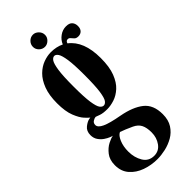

<svg xmlns="http://www.w3.org/2000/svg" viewBox="-288 -699 988 988"><g transform="rotate(-45 205.5 -205.0)"><path d="M200.5 249Q155 249 114.5 234.5Q74 220 48.2 190.5Q22.5 161 22.5 116Q22.5 77 41.8 52.2Q61 27.5 84.8 15.2Q108.5 3 123 1.5Q119 1 106.5 -4Q94 -9 79.2 -19Q64.5 -29 53.8 -44.8Q43 -60.5 43 -82.5Q43 -112 62.8 -127.5Q82.5 -143 98 -145.5Q104.5 -147 107 -146.5Q100 -151.5 83.2 -169.5Q66.5 -187.5 52 -224Q37.5 -260.5 37.5 -319.5Q37.5 -378.5 53 -419Q68.5 -459.5 93 -483.5Q117.5 -507.5 146 -518Q174.5 -528.5 200.5 -528.5Q241 -528.5 272.5 -513Q282.5 -537 303.8 -552.2Q325 -567.5 350 -567.5Q373.5 -567.5 384.2 -555.8Q395 -544 395 -525Q395 -506 385 -495.8Q375 -485.5 359 -485.5Q344.5 -485.5 337.2 -492.8Q330 -500 324.2 -507.2Q318.5 -514.5 309.5 -514.5Q297 -514.5 293.5 -500Q361.5 -448.5 361.5 -325.5Q361.5 -261 345.5 -220Q329.5 -179 304.5 -156.2Q279.5 -133.5 251.5 -124.5Q223.5 -115.5 199.5 -115.5Q170 -115.5 152.5 -121.5Q135 -127.5 130.5 -129.5Q129.5 -130 128 -130Q120.5 -130 109 -123Q97.5 -116 97.5 -101.5Q97.5 -83.5 127 -69.8Q156.5 -56 223.5 -44Q299 -30 341 3Q383 36 383 104.5Q383 146.5 365 174.5Q347 202.5 318.8 218.8Q290.5 235 259 242Q227.5 249 200.5 249ZM199.5 -141.5Q210.5 -141.5 219.8 -154Q229 -166.5 234.8 -205.5Q240.5 -244.5 240.5 -323.5Q240.5 -398 234.8 -436.5Q229 -475 219.8 -488.8Q210.5 -502.5 200 -502.5Q188.5 -502.5 179.2 -488.8Q170 -475 164.2 -436Q158.5 -397 158.5 -321.5Q158.5 -243.5 164.2 -205Q170 -166.5 179.2 -154Q188.5 -141.5 199.5 -141.5ZM200.5 225Q235 225 255.5 196.5Q276 168 276 130.5Q276 95.5 265.5 74.5Q255 53.5 228.5 41Q213 33.5 192.2 25Q171.5 16.5 162 13.5Q145 21 133 49.5Q121 78 121 115Q121 159 141 192Q161 225 200.5 225ZM199.5 -569Q181.5 -569 168.2 -582Q155 -595 155 -612.5Q155 -631 168.2 -644.2Q181.5 -657.5 199.5 -657.5Q216 -657.5 229.5 -644.2Q243 -631 243 -612.5Q243 -595 229.5 -582Q216 -569 199.5 -569Z"/></g></svg>

Font: Imbue 50pt
Style: Bold
Weight: 700
Designer: Tyler Finck
Foundry: Etcetera Type Company
Version: Version 1.102; ttfautohint (v1.8.3)